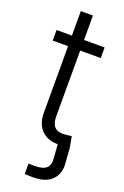

<svg xmlns="http://www.w3.org/2000/svg" viewBox="-167 -721 628 976"><g transform="rotate(20 147.5 -232.5)"><path d="M105.5 203.6V147.5Q113.3 147.9 123.5 148.2Q133.8 148.4 139.6 148.4Q185.1 148.4 203.4 129.9Q221.7 111.3 216.3 71.3L210.9 -3.9H274.9L280.3 70.8Q288.6 132.3 255.4 168.9Q222.2 205.6 150.9 205.6Q138.2 205.6 126 205.1Q113.8 204.6 105.5 203.6ZM267.1 -539.1V-481.9H7.3V-539.1ZM90.3 -671.4H155.8V-126Q155.8 -87.4 173.1 -69.3Q190.4 -51.3 226.6 -54.2Q234.4 -54.7 244.9 -55.9Q255.4 -57.1 264.2 -58.6L274.9 -2Q264.2 1 251 2.4Q237.8 3.9 225.1 4.4Q161.1 7.8 125.7 -25.9Q90.3 -59.6 90.3 -121.1Z"/></g></svg>

Font: Inter 18pt Light
Style: Regular
Weight: 300
Designer: Rasmus Andersson
Foundry: rsms
Version: Version 4.001;git-66647c0bb